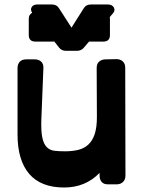

<svg xmlns="http://www.w3.org/2000/svg" viewBox="-20 -820 636 854"><path d="M298 -697 353 -784Q363 -800 384 -800H460Q479 -800 486.5 -786.5Q494 -773 481 -759L468 -744Q469 -743 469 -737V-664Q469 -635 439 -635H376L353 -608Q341 -594 323 -594H273Q254 -594 243 -608L221 -636Q220 -635 215 -635H138Q108 -635 108 -664V-737Q108 -755 123 -763Q114 -777 121 -788.5Q128 -800 146 -800H211Q232 -800 242 -784ZM461 0Q441 0 432 -11Q423 -22 423 -38V-51Q360 14 265 14Q162 14 110 -46.5Q58 -107 58 -222V-517Q58 -535 68 -545.5Q78 -556 97 -556H134Q152 -556 163 -546Q174 -536 173 -517L164 -291Q162 -238 168 -209Q174 -180 187.5 -166Q201 -152 221.5 -149.5Q242 -147 269 -147Q302 -147 328.5 -153.5Q355 -160 373.5 -177.5Q392 -195 401.5 -224.5Q411 -254 411 -299L410 -518Q410 -537 421.5 -546.5Q433 -556 450 -556L498 -557Q515 -557 526 -547Q537 -537 537 -519L538 -39Q538 -21 527 -10.5Q516 0 498 0Z"/></svg>

Font: OpenDyslexic3
Style: Bold
Weight: 700
Designer: Abelardo Gonzalez
Version: Version 1.000;PS 001.001;hotconv 1.0.56